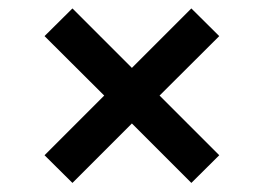

<svg xmlns="http://www.w3.org/2000/svg" viewBox="-20 -480 610 444"><path d="M83 -121 221 -259 83 -396.5 147.5 -460.5 285 -323 422.5 -460.5 487 -396.5 349 -259 487 -121 422.5 -57 285 -194.5 147.5 -57Z"/></svg>

Font: Newsreader 6pt Medium
Style: Regular
Weight: 500
Designer: Hugues Gentile
Foundry: Production Type
Version: Version 1.003; ttfautohint (v1.8.3)